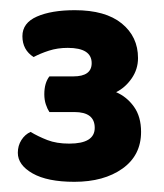

<svg xmlns="http://www.w3.org/2000/svg" viewBox="-20 -721 323 377"><path d="M124 -571Q160 -571 160 -597Q160 -627 113 -627Q93 -627 76 -621.5Q59 -616 46 -609Q24 -623 24 -650Q24 -676 52.5 -688.5Q81 -701 127 -701Q187 -701 219 -675Q251 -649 251 -607Q251 -585 238.5 -567Q226 -549 208 -540Q229 -531 243 -511.5Q257 -492 257 -462Q257 -416 220.5 -390Q184 -364 126 -364Q73 -364 44 -380.5Q15 -397 15 -421Q15 -435 22 -446Q29 -457 40 -462Q55 -453 73 -446Q91 -439 116 -439Q166 -439 166 -470Q166 -501 126 -501H77Q73 -507 70 -516Q67 -525 67 -536Q67 -558 77 -571Z"/></svg>

Font: Baloo Chettan 2
Style: Bold
Weight: 700
Designer: Maithili Shingre, Unnati Kotecha and Ek Type
Foundry: Ek Type
Version: Version 1.640;hotconv 1.0.111;makeotfexe 2.5.65597; ttfautoh